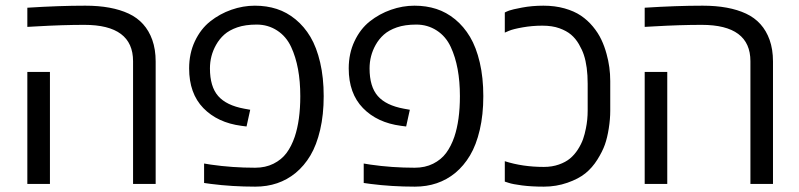

<svg xmlns="http://www.w3.org/2000/svg" viewBox="-20 -660 2869 689"><path d="M526.4 -517.1Q538.6 -482.9 538.6 -439.5V0H457.5V-440.4Q457.5 -570.8 282.7 -570.8Q205.6 -570.8 112.3 -565.4L78.1 -563.5V-632.3Q191.9 -639.6 286.4 -639.6Q380.9 -639.6 441.9 -611.1Q502.9 -582.5 526.4 -517.1ZM159.2 0H78.1V-401.9H159.2Z M658.7 -414.6Q658.7 -468.3 679.4 -512.2Q700.2 -556.2 734.4 -583.3Q768.6 -610.4 810.3 -625Q852.1 -639.6 894.5 -639.6Q937 -639.6 973.1 -627.9Q1009.3 -616.2 1040.5 -590.6Q1071.8 -564.9 1094 -527.6Q1116.2 -490.2 1128.9 -435.8Q1141.6 -381.3 1141.6 -314.9Q1141.6 -248.5 1128.9 -194.1Q1116.2 -139.6 1094 -102.3Q1071.8 -64.9 1040.5 -39.1Q980.5 9.8 896 9.8Q813 9.8 736.8 0L712.4 -3.4V-73.2Q712.9 -72.8 736.3 -69.3Q813.5 -58.1 895.5 -58.1Q932.6 -58.1 961.4 -72.5Q990.2 -86.9 1008.1 -110.8Q1025.9 -134.8 1037.6 -168.9Q1057.6 -228.5 1057.6 -314.9Q1057.6 -420.9 1024.9 -491.2Q1007.3 -529.3 974.6 -550.5Q941.9 -571.8 901.1 -571.8Q860.4 -571.8 831.5 -561.8Q802.7 -551.8 784.9 -535.9Q767.1 -520 755.4 -499Q733.4 -460 733.4 -414.6Q733.4 -349.1 762.9 -315.4Q792.5 -281.7 856.4 -270L877.9 -266.1L864.7 -206.1L846.2 -208.5Q760.7 -219.7 709.7 -272.2Q658.7 -324.7 658.7 -414.6Z M1231.4 -414.6Q1231.4 -468.3 1252.2 -512.2Q1272.9 -556.2 1307.1 -583.3Q1341.3 -610.4 1383.1 -625Q1424.8 -639.6 1467.3 -639.6Q1509.8 -639.6 1545.9 -627.9Q1582 -616.2 1613.3 -590.6Q1644.5 -564.9 1666.7 -527.6Q1689 -490.2 1701.7 -435.8Q1714.4 -381.3 1714.4 -314.9Q1714.4 -248.5 1701.7 -194.1Q1689 -139.6 1666.7 -102.3Q1644.5 -64.9 1613.3 -39.1Q1553.2 9.8 1468.8 9.8Q1385.7 9.8 1309.6 0L1285.2 -3.4V-73.2Q1285.6 -72.8 1309.1 -69.3Q1386.2 -58.1 1468.3 -58.1Q1505.4 -58.1 1534.2 -72.5Q1563 -86.9 1580.8 -110.8Q1598.6 -134.8 1610.4 -168.9Q1630.4 -228.5 1630.4 -314.9Q1630.4 -420.9 1597.7 -491.2Q1580.1 -529.3 1547.4 -550.5Q1514.6 -571.8 1473.9 -571.8Q1433.1 -571.8 1404.3 -561.8Q1375.5 -551.8 1357.7 -535.9Q1339.8 -520 1328.1 -499Q1306.2 -460 1306.2 -414.6Q1306.2 -349.1 1335.7 -315.4Q1365.2 -281.7 1429.2 -270L1450.7 -266.1L1437.5 -206.1L1418.9 -208.5Q1333.5 -219.7 1282.5 -272.2Q1231.4 -324.7 1231.4 -414.6Z M2156.7 -466.3Q2169.9 -419.4 2169.9 -369.1V-262.2Q2169.9 -232.9 2164.6 -199Q2159.2 -165 2150.6 -140.9Q2142.1 -116.7 2123.8 -87.4Q2105.5 -58.1 2080.8 -38.1Q2056.2 -18.1 2016.1 -4.2Q1976.1 9.8 1931.6 9.8Q1887.2 9.8 1853.3 5.4Q1819.3 1 1805.2 -3.9L1791.5 -8.3V-81.5Q1855.5 -61 1931.6 -61Q1961.4 -61 1985.6 -69.6Q2009.8 -78.1 2025.6 -91.3Q2041.5 -104.5 2053.7 -123.5Q2065.9 -142.6 2072.3 -160.6Q2078.6 -178.7 2082.5 -199.2Q2088.9 -230 2088.9 -263.7V-359.4Q2088.9 -421.4 2075.2 -462.9Q2069.3 -481 2057.4 -501.5Q2045.4 -522 2029.3 -535.6Q2013.2 -549.3 1987.5 -558.6Q1961.9 -567.9 1926 -567.9Q1890.1 -567.9 1855.5 -561.8Q1820.8 -555.7 1806.2 -549.3L1791.5 -543V-615.2Q1796.9 -618.2 1807.1 -622.1Q1817.4 -626 1853.3 -632.8Q1889.2 -639.6 1930.2 -639.6Q1971.2 -639.6 2005.9 -629.9Q2040.5 -620.1 2064.7 -603.8Q2088.9 -587.4 2107.7 -564.7Q2126.5 -542 2137.9 -517.8Q2149.4 -493.7 2156.7 -466.3Z M2741.7 -517.1Q2753.9 -482.9 2753.9 -439.5V0H2672.9V-440.4Q2672.9 -570.8 2498 -570.8Q2420.9 -570.8 2327.6 -565.4L2293.5 -563.5V-632.3Q2407.2 -639.6 2501.7 -639.6Q2596.2 -639.6 2657.2 -611.1Q2718.3 -582.5 2741.7 -517.1ZM2374.5 0H2293.5V-401.9H2374.5Z"/></svg>

Font: Open Sans Hebrew
Style: Regular
Weight: 400
Foundry: Ascender Corporation, Yanek Iontef
Version: Version 2.001;PS 002.001;hotconv 1.0.70;makeotf.lib2.5.58329